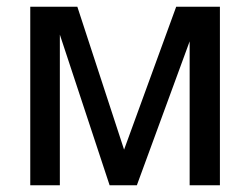

<svg xmlns="http://www.w3.org/2000/svg" viewBox="-20 -551 743 571"><path d="M70 -531H210L349 -106L504 -531H634V0H544V-428L387 0H306L158 -448V0H70Z"/></svg>

Font: MongolianScript
Style: Regular
Weight: 400
Designer: Bolorsoft LLC, NUM
Foundry: Bolorsoft LLC
Version: Version 3.2